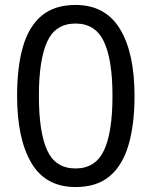

<svg xmlns="http://www.w3.org/2000/svg" viewBox="-20 -745 612 775"><path d="M523 -358Q523 -243 499 -160.5Q475 -78 423 -34Q371 10 285 10Q164 10 106.5 -87.5Q49 -185 49 -358Q49 -474 72.5 -556Q96 -638 148 -681.5Q200 -725 285 -725Q405 -725 464 -628.5Q523 -532 523 -358ZM137 -358Q137 -211 170.5 -138Q204 -65 285 -65Q365 -65 399.5 -137.5Q434 -210 434 -358Q434 -504 399.5 -577Q365 -650 285 -650Q204 -650 170.5 -577Q137 -504 137 -358Z"/></svg>

Font: Noto Sans Vai
Style: Regular
Weight: 400
Designer: Monotype Design Team
Foundry: Monotype Imaging Inc.
Version: Version 2.001; ttfautohint (v1.8.4.7-5d5b)